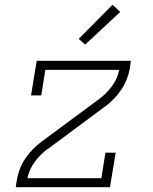

<svg xmlns="http://www.w3.org/2000/svg" viewBox="-20 -785 640 805"><path d="M46 0 51 -33Q55 -56 64 -78.5Q73 -101 86.5 -121Q100 -141 117.5 -159Q135 -177 154 -191L396 -370Q396 -370 396 -370Q396 -370 396 -370Q427 -393 450 -424.5Q473 -456 480 -492H170L153 -385H110L134 -530H529L524 -497Q520 -474 511 -451.5Q502 -429 488.5 -409Q475 -389 458 -371Q441 -353 421 -339L180 -160Q180 -160 179.5 -160Q179 -160 179 -160Q148 -137 125 -105.5Q102 -74 95 -38H405L422 -145H465L441 0ZM337 -598 310 -622 452 -765 484 -735Z"/></svg>

Font: Iosevka Curly Slab XLtExObl
Style: Regular
Weight: 200
Width: 7
Italic angle: -9°
Monospace: yes
Designer: Belleve Invis
Foundry: Belleve Invis
Version: Version 11.0.0; ttfautohint (v1.8.3)